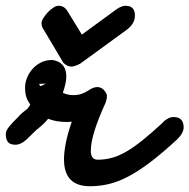

<svg xmlns="http://www.w3.org/2000/svg" viewBox="-71 -602 657 666"><path d="M21 -118Q1 -100 -17 -100Q-37 -100 -44 -110Q-51 -120 -51 -137Q-51 -149 -37.5 -165Q-24 -181 -6 -198H-7Q8 -213 17 -219Q26 -225 34 -239Q25 -252 20.5 -265Q16 -278 16 -299Q16 -315 22.5 -331.5Q29 -348 41 -362Q53 -376 70.5 -385Q88 -394 111 -394Q159 -386 159 -337Q159 -323 155.5 -309Q152 -295 147 -280Q156 -276 164.5 -274Q173 -272 184 -272Q199 -272 212 -276.5Q225 -281 237 -289L235 -288Q253 -300 266 -300Q289 -300 300 -272Q300 -263 298.5 -257Q297 -251 295 -245Q244 -134 244 -79Q244 -48 268 -48Q293 -48 317 -54.5Q341 -61 367 -76Q393 -91 424 -116Q455 -141 494 -177H493Q512 -196 531 -196Q566 -196 566 -160Q566 -141 544 -119Q492 -71 450.5 -39.5Q409 -8 373.5 10.5Q338 29 306 36.5Q274 44 241 44Q151 44 151 -49Q151 -75 157.5 -107Q164 -139 178 -180Q173 -179 168 -179Q163 -179 158 -179Q124 -179 96 -190Q88 -180 79 -171.5Q70 -163 59 -154V-155Q51 -147 42 -138.5Q33 -130 22 -119ZM65 -311Q65 -307 70 -303L88 -312ZM88 -312 110 -323Q110 -317 112 -313ZM332 -569Q350 -582 365 -582Q397 -582 397 -548Q397 -520 369 -499L207 -381Q187 -371 177 -371Q162 -371 149 -384L77 -505Q74 -511 73.5 -515.5Q73 -520 73 -522Q73 -529 79.5 -539.5Q86 -550 95 -559.5Q104 -569 114 -575.5Q124 -582 132 -582Q151 -582 162 -565L213 -482Z"/></svg>

Font: Discipuli Britannica Bold
Style: Regular
Weight: 700
Designer: Peter Wiegel
Foundry: Peter Wiegel
Version: Version 0.001 2009